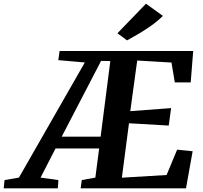

<svg xmlns="http://www.w3.org/2000/svg" viewBox="-115 -1019 1098 1039"><path d="M-95 0 -90.5 -44.5 -12.5 -58 344 -681 200.5 -693.5 207.5 -743H930.5L917 -573H831L813 -680.5L627.5 -691.5L590 -417.5L811 -434L798 -339.5L583 -352L544.5 -57.5L786.5 -72L843.5 -209L927.5 -200.5L891.5 0H321.5L327.5 -44.5L401 -58L421.5 -215.5H185.5L104.5 -58L201 -44.5L198 0ZM219 -279.5H429.5L482 -688.5L432 -689.5ZM572.5 -800.5 520.5 -839 675 -999 766.5 -933Q737 -904 702 -879.2Q667 -854.5 633 -834.8Q599 -815 572.5 -800.5Z"/></svg>

Font: Merriweather 28pt
Style: Bold Italic
Weight: 700
Italic angle: -7.8°
Version: Version 2.101